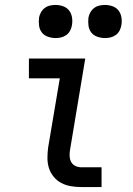

<svg xmlns="http://www.w3.org/2000/svg" viewBox="-20 -757 540 777"><path d="M310 0Q288 0 267 -3.5Q246 -7 228 -16.5Q210 -26 197 -42Q184 -58 178 -77Q172 -96 172 -118Q172 -140 175 -161L222 -440H97V-520H325L263 -148Q261 -135 262 -122.5Q263 -110 269 -100Q275 -90 286 -85Q297 -80 310 -80H391V0ZM405 -603Q389 -603 373.5 -608.5Q358 -614 349 -626Q340 -638 338 -654Q336 -670 338 -686Q340 -697 346 -707.5Q352 -718 361.5 -725Q371 -732 382.5 -734.5Q394 -737 405 -737Q421 -737 436 -731.5Q451 -726 460 -714Q469 -702 471.5 -686Q474 -670 471 -654Q469 -643 463.5 -632.5Q458 -622 448 -615Q438 -608 427 -605.5Q416 -603 405 -603ZM205 -603Q189 -603 173.5 -608.5Q158 -614 149 -626Q140 -638 138 -654Q136 -670 138 -686Q140 -697 146 -707.5Q152 -718 161.5 -725Q171 -732 182.5 -734.5Q194 -737 205 -737Q221 -737 236 -731.5Q251 -726 260 -714Q269 -702 271.5 -686Q274 -670 271 -654Q269 -643 263.5 -632.5Q258 -622 248 -615Q238 -608 227 -605.5Q216 -603 205 -603Z"/></svg>

Font: Iosevka Curly Medium
Style: Italic
Weight: 500
Italic angle: -9°
Monospace: yes
Designer: Belleve Invis
Foundry: Belleve Invis
Version: Version 22.1.2; ttfautohint (v1.8.4)